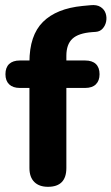

<svg xmlns="http://www.w3.org/2000/svg" viewBox="-20 -729 440 758"><path d="M169.5 8.5Q134.5 8.5 115.4 -10.6Q96.2 -29.8 96.2 -65.8V-381.8H58.2Q31 -381.8 16.2 -396Q1.5 -410.2 1.5 -436Q1.5 -462.5 16.2 -476.4Q31 -490.2 58.2 -490.2H138.5L96.2 -451.8V-483.5Q96.2 -589.5 149.6 -642.5Q203 -695.5 305.8 -705.5L338 -708.5Q362.5 -711 377.2 -701.4Q392 -691.8 397.1 -676.2Q402.2 -660.8 399.1 -644.5Q396 -628.2 385.5 -616.4Q375 -604.5 358.2 -603.2L344.2 -602.2Q289.5 -598.2 265.8 -576Q242 -553.8 242 -508.8V-473.5L224 -490.2H316.2Q343.8 -490.2 358.4 -476.4Q373 -462.5 373 -436Q373 -410.2 358.4 -396Q343.8 -381.8 316.2 -381.8H242V-65.8Q242 8.5 169.5 8.5Z"/></svg>

Font: Nunito ExtraLight
Style: Regular
Weight: 200
Designer: Vernon Adams
Foundry: Vernon Adams
Version: Version 3.602;April 4, 2023;FontCreator 14.0.0.2856 64-bit